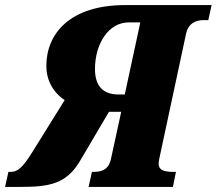

<svg xmlns="http://www.w3.org/2000/svg" viewBox="-72 -734 851 754"><path d="M-52 0H6C119 0 187 -10 241 -100L356 -295H404L364 -111C357 -75 336 -59 297 -59H289L276 0H607L619 -59H607C568 -59 551 -69 551 -90C551 -96 552 -105 554 -113L659 -603C667 -639 693 -655 727 -655H746L759 -714H419C203 -714 110 -602 110 -475C110 -421 135 -372 182 -341L57 -140C15 -72 -4 -59 -31 -59H-39ZM393 -363C332 -363 301 -397 301 -463C301 -563 355 -646 433 -646H479L418 -363Z"/></svg>

Font: Noto Serif SemiCondensed Black
Style: Italic
Weight: 900
Width: 4
Italic angle: -12°
Designer: Monotype Design Team
Foundry: Monotype Imaging Inc.
Version: Version 2.014